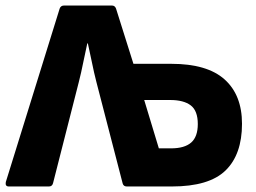

<svg xmlns="http://www.w3.org/2000/svg" viewBox="-23 -675 925 695"><path d="M9 0Q-5 0 -2 -16L193 -644Q197 -655 209 -655H382Q393 -655 397 -644L460 -444H597Q727 -444 790 -387.5Q853 -331 853 -227Q853 -116 793.5 -58Q734 0 599 0H436Q424 0 421 -11L326 -378Q317 -413 310 -448Q303 -483 295 -518H293Q285 -483 278 -447.5Q271 -412 262 -377L169 -12Q166 0 154 0ZM552 -138H596Q645 -138 669 -159Q693 -180 693 -226Q693 -274 667.5 -293.5Q642 -313 593 -313H499Z"/></svg>

Font: Sofia Sans Semi Condensed Black
Style: Regular
Weight: 900
Designer: Botio Nikoltchev, Ani Petrova
Foundry: lettersoup
Version: Version 4.100; ttfautohint (v1.8.4.7-5d5b)